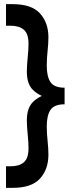

<svg xmlns="http://www.w3.org/2000/svg" viewBox="-20 -770 352 926"><path d="M9 136V32H31Q72.5 32 95 12.8Q117.5 -6.5 117.5 -54Q117.5 -85 113.5 -122.5Q109.5 -160 109.5 -190Q109.5 -250 140 -279.2Q170.5 -308.5 221.5 -321V-293Q170.5 -306.5 140 -335.2Q109.5 -364 109.5 -424Q109.5 -454 113.5 -491.8Q117.5 -529.5 117.5 -560Q117.5 -607.5 94.8 -626.8Q72 -646 31 -646H9V-750H41Q132.5 -750 173 -705.2Q213.5 -660.5 213.5 -590Q213.5 -561 209.5 -523.8Q205.5 -486.5 205.5 -454Q205.5 -400 223.8 -373.5Q242 -347 291.5 -347V-267Q242 -267 223.8 -240.5Q205.5 -214 205.5 -160Q205.5 -128 209.5 -90.8Q213.5 -53.5 213.5 -24Q213.5 46.5 173 91.2Q132.5 136 41 136Z"/></svg>

Font: Cabin
Style: Bold
Weight: 700
Width: 4
Designer: Pablo Impallari
Foundry: Pablo Impallari. http://www.impallari.com Igino Marini. http://www.ikern.com
Version: Version 3.001